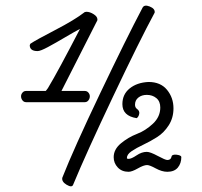

<svg xmlns="http://www.w3.org/2000/svg" viewBox="-20 -637 721 684"><path d="M487 -608Q493 -622 513 -614Q533 -606 531 -592Q477 -492 382 -291.5Q287 -91 241 20Q237 33 217 21Q199 10 202 -4Q243 -108 337 -305Q431 -502 487 -608ZM282 -273H73Q65 -273 60 -279.5Q55 -286 55 -294Q55 -301 60 -307Q65 -313 73 -313H143L147 -318Q151 -323 153 -327Q184 -378 265 -534Q249 -526 213.5 -505Q178 -484 151 -469.5Q124 -455 114 -455Q86 -455 86 -476Q86 -477 88 -481Q107 -494 176.5 -530Q246 -566 282 -594Q283 -594 285 -594.5Q287 -595 288 -595Q300 -595 313.5 -586.5Q327 -578 327 -568V-565L199 -313H282Q290 -313 295 -307Q300 -301 300 -294Q300 -286 295 -279.5Q290 -273 282 -273ZM626 -78Q626 -55 613.5 -40Q601 -25 576 -25Q557 -25 535 -37Q513 -49 504 -49Q492 -49 471 -37Q450 -25 438 -25Q414 -25 399.5 -40.5Q385 -56 385 -77Q385 -105 411 -126.5Q437 -148 468 -160Q499 -172 525 -196.5Q551 -221 551 -254Q551 -276 537 -287.5Q523 -299 503 -299Q485 -299 473 -289.5Q461 -280 461 -264Q461 -254 468 -249Q478 -242 476 -231.5Q474 -221 467 -216Q416 -224 416 -266Q416 -301 442 -322Q468 -343 509 -345Q552 -345 575 -317Q598 -289 598 -251Q598 -217 581 -190.5Q564 -164 539.5 -148.5Q515 -133 490.5 -121.5Q466 -110 449 -98.5Q432 -87 432 -74Q432 -71 438 -71Q448 -71 466.5 -83.5Q485 -96 503 -96Q515 -96 542 -81.5Q569 -67 576 -67Q589 -67 591 -79Q592 -87 608 -86Q625 -84 626 -78Z"/></svg>

Font: Bonbon
Style: Regular
Weight: 400
Designer: Ksenia Erulevich
Foundry: Cyreal (www.cyreal.org)
Version: Version 1.000